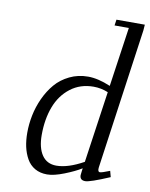

<svg xmlns="http://www.w3.org/2000/svg" viewBox="-83 -790 671 859"><g transform="rotate(10 252.5 -361.0)"><path d="M70.8 -162.1Q70.8 -201.2 78.9 -241.2Q86.9 -281.2 104.7 -320.1Q122.6 -358.9 148.2 -388.9Q173.8 -418.9 212.2 -437.5Q250.5 -456.1 295.9 -456.1Q341.3 -456.1 397.9 -432.1L437 -702.1H372.1L376 -729H504.9L502.9 -702.1L413.1 -64.9Q410.2 -43.9 421.9 -43.9Q430.2 -43.9 465.8 -58.1L473.1 -30.8Q384.8 6.8 363.8 6.8Q338.9 6.8 338.9 -16.1Q338.9 -19.5 340.8 -33.2L342.8 -47.9Q313.5 -29.8 267.1 -11.5Q220.7 6.8 189.9 6.8Q158.2 6.8 134.5 -6.8Q110.8 -20.5 97.2 -44.9Q83.5 -69.3 77.1 -98.4Q70.8 -127.4 70.8 -162.1ZM136.2 -163.1Q136.2 -105 158.7 -72Q181.2 -39.1 224.1 -39.1Q276.9 -39.1 347.2 -78.1L394 -402.8Q361.8 -416 328.1 -416Q267.1 -416 222.9 -381.8Q178.7 -347.7 157.5 -291.3Q136.2 -234.9 136.2 -163.1Z"/></g></svg>

Font: Dehuti Alt
Style: Italic
Weight: 400
Version: Version 1.2